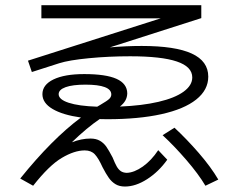

<svg xmlns="http://www.w3.org/2000/svg" viewBox="-20 -717 904 727"><path d="M368.2 -84Q353 -117.7 339.1 -132.6Q325.2 -147.5 300.8 -147.5Q261.7 -147.5 213.9 -119.1Q166 -90.8 105.5 -13.7L56.6 -41Q176.8 -190.4 286.6 -272Q217.3 -281.7 179 -304.4Q140.6 -327.1 140.6 -360.4Q140.6 -396 182.6 -416.3Q224.6 -436.5 298.8 -436.5Q380.9 -436.5 421.1 -418.5Q461.4 -400.4 461.9 -363.3Q461.4 -348.6 454.8 -336.7Q448.2 -324.7 434.1 -313.5Q517.6 -316.9 579.6 -331.3Q641.6 -345.7 674.8 -369.6Q708 -393.6 708 -423.8Q708 -464.4 649.7 -484.1Q591.3 -503.9 472.7 -503.9Q392.1 -503.9 316.7 -496.6Q241.2 -489.3 204.1 -477.5L100.6 -444.3L85.9 -487.3L588.4 -647.5H136.7V-697.3H742.2V-648.4L396 -537.6Q456.5 -543 516.6 -543Q643.6 -543 706.1 -514.2Q768.6 -485.4 768.6 -426.8Q768.6 -376.5 722.9 -340.1Q677.2 -303.7 591.1 -284.7Q504.9 -265.6 385.7 -265.6L357.4 -266.1Q309.1 -233.4 252 -178.2Q288.6 -192.4 322.3 -192.4Q344.2 -192.4 358.6 -183.8Q373 -175.3 382.6 -161.6Q392.1 -147.9 406.2 -121.1Q415.5 -98.1 421.9 -86.9Q428.2 -75.7 437 -69.3Q445.8 -63 460 -62.5Q488.3 -63.5 520.8 -86.4Q553.2 -109.4 579.1 -148.4L613.3 -112.3Q580.6 -66.4 537.1 -38.6Q493.7 -10.7 453.1 -10.7Q432.1 -10.7 417.5 -19.5Q402.8 -28.3 392.1 -43.5Q381.3 -58.6 368.2 -84ZM595.7 -205.1 640.6 -233.4Q686.5 -190.9 732.7 -137.7Q778.8 -84.5 806.6 -37.1L757.8 -13.7Q731.9 -57.6 685.3 -111.6Q638.7 -165.5 595.7 -205.1ZM348.1 -313 360.4 -320.3Q385.7 -335 393.6 -342.5Q401.4 -350.1 401.4 -359.4Q401.4 -377.9 376.7 -387.2Q352.1 -396.5 303.7 -396.5Q254.9 -396.5 228.5 -387Q202.1 -377.4 202.1 -360.4Q202.1 -340.3 240 -327.9Q277.8 -315.4 348.1 -313Z"/></svg>

Font: Pretendard GOV Light
Style: Regular
Weight: 300
Designer: Base glyphs from Inter by Rasmus Andersson; Hangeul glyphs from Noto Sans CJK(Source Han Sans) by Jang Soo-young and Kan
Foundry: Kil Hyung-jin
Version: Version 1.309